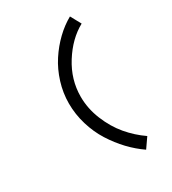

<svg xmlns="http://www.w3.org/2000/svg" viewBox="-198 -858 921 1031"><g transform="rotate(-30 262.5 -343.0)"><path d="M236.8 -352.5Q236.8 -278.8 265.9 -207.5Q294.9 -136.2 339.8 -83Q384.8 -29.8 440.9 8.8L398.9 69.3Q352.1 37.1 311 -6.1Q270 -49.3 236.3 -102.5Q202.6 -155.8 183.1 -220.7Q163.6 -285.6 163.6 -352.5Q163.6 -417.5 183.3 -481Q203.1 -544.4 236.8 -595.9Q270.5 -647.5 313 -688.2Q355.5 -729 402.3 -754.9L437.5 -690.4Q354.5 -645 295.7 -551.5Q236.8 -458 236.8 -352.5Z"/></g></svg>

Font: Anka/Coder Condensed
Style: Regular
Weight: 400
Width: 4
Monospace: yes
Version: Version 1.100